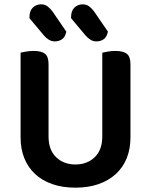

<svg xmlns="http://www.w3.org/2000/svg" viewBox="-20 -850 697 886"><path d="M328 16Q268 16 221 -0.5Q174 -17 141.5 -47.5Q109 -78 92 -120.5Q75 -163 75 -216V-607Q83 -609 100.5 -612Q118 -615 135 -615Q171 -615 187.5 -602Q204 -589 204 -554V-221Q204 -158 239 -124.5Q274 -91 328 -91Q382 -91 417 -124.5Q452 -158 452 -221V-607Q461 -609 478 -612Q495 -615 512 -615Q548 -615 565 -602Q582 -589 582 -554V-216Q582 -163 565 -120.5Q548 -78 515 -47.5Q482 -17 435 -0.5Q388 16 328 16ZM116 -766V-771Q116 -800 131.5 -815Q147 -830 170 -830Q187 -830 199.5 -820.5Q212 -811 223 -796L286 -704Q281 -679 266.5 -669Q252 -659 233 -659Q218 -659 205 -667Q192 -675 183 -686ZM308 -766V-771Q308 -800 323.5 -815Q339 -830 362 -830Q379 -830 391.5 -820.5Q404 -811 415 -796L478 -704Q473 -679 458.5 -669Q444 -659 425 -659Q409 -659 397 -667Q385 -675 375 -686Z"/></svg>

Font: Baloo Chettan 2 SemiBold
Style: Regular
Weight: 600
Designer: Maithili Shingre, Unnati Kotecha and Ek Type
Foundry: Ek Type
Version: Version 1.640;hotconv 1.0.111;makeotfexe 2.5.65597; ttfautoh